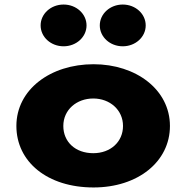

<svg xmlns="http://www.w3.org/2000/svg" viewBox="-20 -811 821 846"><path d="M260.2 -791C204 -791 159 -750 159 -699C159 -648 204 -607 260.2 -607C316.2 -607 361.3 -648 361.3 -699C361.3 -750 316.2 -791 260.2 -791ZM520.8 -791C464.8 -791 419.7 -750 419.7 -699C419.7 -648 464.8 -607 520.8 -607C577 -607 622 -648 622 -699C622 -750 577 -791 520.8 -791ZM52.2 -256C52.2 -416 201.8 -528 392.2 -528C579.2 -528 728.8 -416 728.8 -256C728.8 -98 586.8 15 392.2 15C188.7 15 52.2 -98 52.2 -256ZM259 -256C259 -186 311.8 -136 391 -136C467 -136 522 -186 522 -256C522 -327 463.7 -377 391 -377C317.3 -377 259 -327 259 -256Z"/></svg>

Font: Hussar
Style: BdWide
Weight: 700
Foundry: Cannot Into Space Fonts
Version: Version 2.00